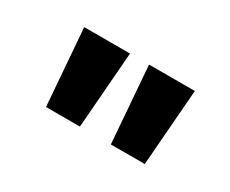

<svg xmlns="http://www.w3.org/2000/svg" viewBox="-54 -880 671 559"><g transform="rotate(30 281.5 -600.5)"><path d="M123 -472H237L257 -729H103ZM341 -472H455L475 -729H321Z"/></g></svg>

Font: Noto Sans Bengali UI ExtraBold
Style: Regular
Weight: 800
Designer: Jelle Bosma - Monotype Design Team
Foundry: Monotype Imaging Inc.
Version: Version 2.003